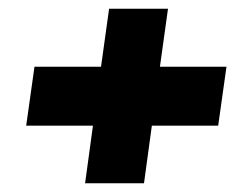

<svg xmlns="http://www.w3.org/2000/svg" viewBox="-20 -496 578 440"><path d="M40 -208 59 -343H211.5L230 -476H365L346.5 -343H499L480 -208H328L310 -76H175L193 -208Z"/></svg>

Font: Mohave
Style: Bold Italic
Weight: 700
Italic angle: -8°
Designer: Gumpita Rahayu
Foundry: Tokotype
Version: Version 2.003; ttfautohint (v1.8.3)